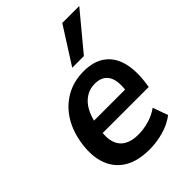

<svg xmlns="http://www.w3.org/2000/svg" viewBox="-221 -855 967 967"><g transform="rotate(-45 263.0 -371.0)"><path d="M265 10Q182 10 129.5 -21Q77 -52 54.5 -110Q32 -168 43 -249Q54 -328 89.5 -384.5Q125 -441 180.5 -472.5Q236 -504 307 -504Q376 -504 419.5 -473.5Q463 -443 480 -387Q497 -331 488 -252L483 -216H138L149 -291H405L387 -273Q395 -323 388 -355Q381 -387 359.5 -403.5Q338 -420 303 -420Q266 -420 237.5 -401.5Q209 -383 190.5 -349.5Q172 -316 163 -268L158 -239Q149 -187 160 -152.5Q171 -118 200.5 -100.5Q230 -83 277 -83Q314 -83 352.5 -94Q391 -105 423 -128L452 -47Q412 -17 362.5 -3.5Q313 10 265 10ZM279 -557 403 -752H524L362 -557Z"/></g></svg>

Font: Nunito Sans 10pt SemiCondensed
Style: Bold Italic
Weight: 700
Width: 4
Italic angle: -9°
Designer: Vernon Adams
Foundry: Vernon Adams
Version: Version 3.101;gftools[0.9.27]